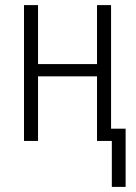

<svg xmlns="http://www.w3.org/2000/svg" viewBox="-20 -552 533 752"><path d="M418 180V0H360V-253H129V0H74V-532H129V-301H360V-532H415V-48H472V180Z"/></svg>

Font: Noto Sans Condensed Light
Style: Regular
Weight: 300
Width: 3
Designer: Monotype Design Team
Foundry: Monotype Imaging Inc.
Version: Version 2.013; ttfautohint (v1.8.4.7-5d5b)